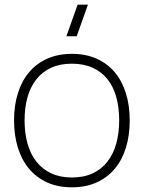

<svg xmlns="http://www.w3.org/2000/svg" viewBox="-20 -785 614 820"><path d="M307.5 -630H263.5L311.5 -765H355.5ZM287 15Q346.5 15 392.5 -5.8Q438.5 -26.5 470 -64Q501.5 -101.5 517.8 -154.2Q534 -207 534 -271Q534 -333.5 518 -385.8Q502 -438 470.8 -475.5Q439.5 -513 393.5 -534Q347.5 -555 287 -555Q228 -555 182 -534.5Q136 -514 104.5 -476.8Q73 -439.5 56.5 -387.2Q40 -335 40 -271Q40 -208 56 -155.5Q72 -103 103.5 -65Q135 -27 181 -6Q227 15 287 15ZM287 -27Q237 -27 199.2 -44.5Q161.5 -62 136 -94Q110.5 -126 97.8 -171Q85 -216 85 -271Q85 -324.5 97.2 -368.8Q109.5 -413 134.5 -445.2Q159.5 -477.5 197.5 -495.2Q235.5 -513 287 -513Q337.5 -513 375.5 -495.8Q413.5 -478.5 438.8 -447Q464 -415.5 476.5 -370.8Q489 -326 489 -271Q489 -216.5 476.5 -171.8Q464 -127 439 -94.8Q414 -62.5 376 -44.8Q338 -27 287 -27Z"/></svg>

Font: Vela Sans GX ExtLt
Style: Regular
Weight: 200
Designer: Principal design: Mikhail Sharanda - project Manrope.
Design modification: Ravid Balaliev
Foundry: Mikhail Sharanda
Version: Version 1.001